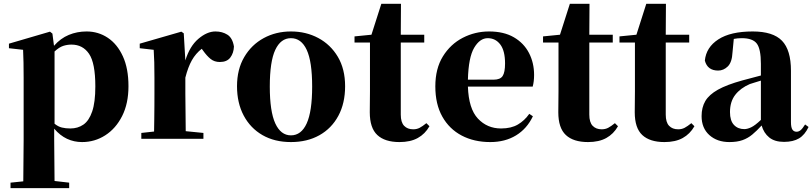

<svg xmlns="http://www.w3.org/2000/svg" viewBox="-20 -728 4261 1007"><path d="M410.2 17.1Q368.2 17.1 331.5 0Q294.9 -17.1 264.2 -53.2V5.9L266.1 221.2L342.8 230V258.8H35.2V230L102.1 223.1L104 6.8V-319.8Q104 -368.7 103.3 -399.9Q102.5 -431.2 101.1 -466.8L26.9 -475.1V-499L242.2 -562L254.9 -551.8L263.2 -487.8Q297.4 -526.9 340.8 -544.9Q384.3 -563 434.1 -563Q495.6 -563 545.4 -529.8Q595.2 -496.6 624.5 -432.6Q653.8 -368.7 653.8 -275.9Q653.8 -185.1 620.6 -119.4Q587.4 -53.7 532 -18.3Q476.6 17.1 410.2 17.1ZM266.1 -458V-79.1Q284.7 -64 304.4 -59.1Q324.2 -54.2 349.1 -54.2Q388.2 -54.2 417.5 -74.5Q446.8 -94.7 463.4 -143.1Q480 -191.4 480 -274.9Q480 -397.5 447 -445.8Q414.1 -494.1 355 -494.1Q332.5 -494.1 311.5 -487.3Q290.5 -480.5 266.1 -458Z M952.1 -320.8V-237.8L954.1 -40L1046.9 -30.8V0H721.2V-30.8L788.1 -38.1Q788.6 -66.9 789.1 -102.8Q789.6 -138.7 789.8 -174.3Q790 -210 790 -237.8V-320.8Q790 -370.6 789.1 -400.9Q788.1 -431.2 786.1 -466.8L712.9 -475.1V-499L931.2 -562L943.8 -553.2L952.1 -411.1Q975.1 -485.8 1020.5 -524.4Q1065.9 -563 1109.9 -563Q1146 -563 1172.9 -545.9Q1199.7 -528.8 1207 -483.9Q1205.6 -449.7 1188 -426.3Q1170.4 -402.8 1132.8 -402.8Q1104.5 -402.8 1084.5 -418.9Q1064.5 -435.1 1044.9 -462.9L1038.1 -472.2Q1006.3 -447.3 986.3 -411.9Q966.3 -376.5 952.1 -320.8Z M1505.9 17.1Q1419.9 17.1 1356.4 -19.5Q1293 -56.2 1258.1 -122.1Q1223.1 -188 1223.1 -275.9Q1223.1 -364.3 1261 -428.7Q1298.8 -493.2 1363 -528.1Q1427.2 -563 1505.9 -563Q1585 -563 1649.4 -528.6Q1713.9 -494.1 1752 -429.9Q1790 -365.7 1790 -275.9Q1790 -186.5 1754.6 -120.6Q1719.2 -54.7 1655.3 -18.8Q1591.3 17.1 1505.9 17.1ZM1505.9 -18.1Q1560.1 -18.1 1588.6 -80.8Q1617.2 -143.6 1617.2 -273.9Q1617.2 -405.3 1588.6 -466.6Q1560.1 -527.8 1505.9 -527.8Q1452.6 -527.8 1423.8 -466.6Q1395 -405.3 1395 -273.9Q1395 -143.6 1423.8 -80.8Q1452.6 -18.1 1505.9 -18.1Z M2075.2 17.1Q1998.5 17.1 1959 -19.8Q1919.4 -56.6 1919.4 -139.2Q1919.4 -168.9 1919.9 -193.6Q1920.4 -218.3 1920.4 -249V-504.9H1839.4V-537.1L1928.2 -545.9L1980 -708H2083L2082 -545.9H2205.1V-504.9H2082V-127Q2082 -86.4 2099.6 -68.1Q2117.2 -49.8 2147 -49.8Q2166 -49.8 2180.9 -57.6Q2195.8 -65.4 2216.3 -82L2232.4 -65.9Q2209.5 -25.4 2171.1 -4.2Q2132.8 17.1 2075.2 17.1Z M2551.3 17.1Q2466.3 17.1 2401.4 -17.1Q2336.4 -51.3 2299.8 -116.5Q2263.2 -181.6 2263.2 -274.9Q2263.2 -368.2 2303 -432.4Q2342.8 -496.6 2407.2 -529.8Q2471.7 -563 2544.9 -563Q2622.6 -563 2675 -532.5Q2727.5 -502 2754.4 -450.2Q2781.2 -398.4 2781.2 -335Q2781.2 -300.8 2773.9 -273.9H2434.1Q2438 -157.7 2486.6 -106Q2535.2 -54.2 2607.9 -54.2Q2661.1 -54.2 2696.3 -75Q2731.4 -95.7 2755.9 -130.9L2774.9 -118.2Q2743.7 -52.7 2686.3 -17.8Q2628.9 17.1 2551.3 17.1ZM2434.1 -310.1H2568.8Q2603.5 -310.1 2616.2 -329.3Q2628.9 -348.6 2628.9 -395Q2628.9 -461.9 2603.8 -494.9Q2578.6 -527.8 2538.1 -527.8Q2496.6 -527.8 2466.8 -477.3Q2437 -426.8 2434.1 -310.1Z M3064 17.1Q2987.3 17.1 2947.8 -19.8Q2908.2 -56.6 2908.2 -139.2Q2908.2 -168.9 2908.7 -193.6Q2909.2 -218.3 2909.2 -249V-504.9H2828.1V-537.1L2917 -545.9L2968.8 -708H3071.8L3070.8 -545.9H3193.8V-504.9H3070.8V-127Q3070.8 -86.4 3088.4 -68.1Q3106 -49.8 3135.7 -49.8Q3154.8 -49.8 3169.7 -57.6Q3184.6 -65.4 3205.1 -82L3221.2 -65.9Q3198.2 -25.4 3159.9 -4.2Q3121.6 17.1 3064 17.1Z M3464.8 17.1Q3388.2 17.1 3348.6 -19.8Q3309.1 -56.6 3309.1 -139.2Q3309.1 -168.9 3309.6 -193.6Q3310.1 -218.3 3310.1 -249V-504.9H3229V-537.1L3317.9 -545.9L3369.6 -708H3472.7L3471.7 -545.9H3594.7V-504.9H3471.7V-127Q3471.7 -86.4 3489.3 -68.1Q3506.8 -49.8 3536.6 -49.8Q3555.7 -49.8 3570.6 -57.6Q3585.4 -65.4 3606 -82L3622.1 -65.9Q3599.1 -25.4 3560.8 -4.2Q3522.5 17.1 3464.8 17.1Z M4091.8 16.1Q4043 16.1 4014.4 -7.1Q3985.8 -30.3 3974.6 -69.8Q3949.2 -42 3925.8 -22.5Q3902.3 -2.9 3874 7.1Q3845.7 17.1 3805.7 17.1Q3741.2 17.1 3700.4 -19.5Q3659.7 -56.2 3659.7 -119.1Q3659.7 -164.6 3679.2 -198Q3698.7 -231.4 3745.4 -257.6Q3792 -283.7 3873.5 -306.2L3970.7 -332V-393.1Q3970.7 -471.2 3949.2 -499.5Q3927.7 -527.8 3870.6 -527.8Q3848.6 -527.8 3828.6 -523.9L3821.8 -453.1Q3819.3 -401.4 3797.1 -379.6Q3774.9 -357.9 3746.6 -357.9Q3690.4 -357.9 3676.8 -410.2Q3683.6 -480 3747.6 -521.5Q3811.5 -563 3927.7 -563Q4034.2 -563 4081.3 -514.4Q4128.4 -465.8 4128.4 -356.9V-87.9Q4128.4 -59.6 4136 -48.3Q4143.6 -37.1 4157.7 -37.1Q4168.9 -37.1 4178.7 -44.9Q4188.5 -52.7 4202.6 -75.2L4220.7 -62Q4201.2 -20.5 4170.7 -2.2Q4140.1 16.1 4091.8 16.1ZM3970.7 -99.1V-305.2Q3953.1 -299.8 3938.2 -295.2Q3923.3 -290.5 3912.6 -287.1Q3863.8 -266.1 3836.2 -230.5Q3808.6 -194.8 3808.6 -140.1Q3808.6 -95.2 3829.3 -73Q3850.1 -50.8 3883.8 -50.8Q3899.4 -50.8 3919.7 -60.3Q3939.9 -69.8 3970.7 -99.1Z"/></svg>

Font: Source Han Serif TW Heavy
Style: Regular
Weight: 900
Designer: Ryoko NISHIZUKA Ë•øÂ°öÊ∂ºÂ≠ê (kana & ideographs); Frank Grie√ühammer (Latin, Greek & Cyrillic); Wenlong ZHANG Âº†ÊñáÈæô 
Foundry: Adobe
Version: Version 2.003;hotconv 1.1.1;makeotfexe 2.6.0